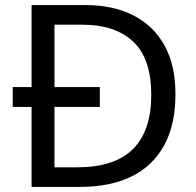

<svg xmlns="http://www.w3.org/2000/svg" viewBox="-20 -734 770 754"><path d="M317 -714Q424 -714 503 -674Q582 -634 625.5 -556.5Q669 -479 669 -364Q669 -244 624.5 -163Q580 -82 496.5 -41Q413 0 295 0H104V-314H30V-392H104V-714ZM304 -637H194V-392H372V-314H194V-77H284Q430 -77 502 -148.5Q574 -220 574 -361Q574 -504 503 -570.5Q432 -637 304 -637Z"/></svg>

Font: Noto Sans Thaana
Style: Regular
Weight: 400
Designer: Monotype Design Team
Foundry: Monotype Imaging Inc.
Version: Version 2.001